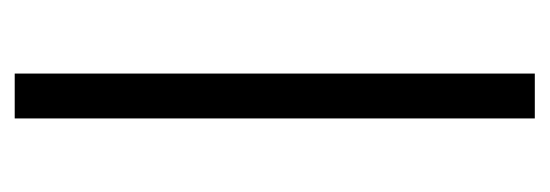

<svg xmlns="http://www.w3.org/2000/svg" viewBox="-263 -484 747 261"><g transform="rotate(-90 110.5 -353.5)"><path d="M141 0H80V-707H141Z"/></g></svg>

Font: Hind Madurai Light
Style: Regular
Weight: 300
Designer: Jyotish Sonowal
Foundry: Indian Type Foundry
Version: Version 1.001;PS 1.0;hotconv 1.0.86;makeotf.lib2.5.63406; tt